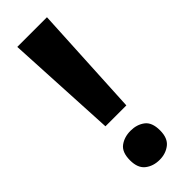

<svg xmlns="http://www.w3.org/2000/svg" viewBox="-243 -737 773 773"><g transform="rotate(-45 143.0 -350.5)"><path d="M84 -237 59 -714H228L203 -237ZM143 13Q107 13 82 -6.5Q57 -26 57 -70Q57 -116 82 -134.5Q107 -153 143 -153Q178 -153 203 -134.5Q228 -116 228 -70Q228 -26 203 -6.5Q178 13 143 13Z"/></g></svg>

Font: Noto Sans Adlam New
Style: Bold
Weight: 400
Designer: Mark Jamra, Neil Patel
Foundry: JamraPatel LLC
Version: Version 3.001